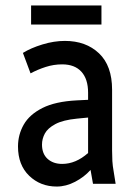

<svg xmlns="http://www.w3.org/2000/svg" viewBox="-20 -674 500 704"><path d="M46 -137Q46 -180 67 -217Q88 -254 135.5 -278Q183 -302 262 -306L303 -308V-334Q303 -384 278.5 -411Q254 -438 208 -438Q177 -438 147.5 -428.5Q118 -419 92 -405L64 -480Q93 -498 135.5 -511Q178 -524 218 -524Q295 -524 343 -478.5Q391 -433 391 -345V-122Q391 -101 392 -83.5Q393 -66 397 -44L404 0H321L312 -51Q289 -25 255.5 -7.5Q222 10 188 10Q128 10 87 -29.5Q46 -69 46 -137ZM134 -144Q134 -110 154.5 -91.5Q175 -73 208 -73Q258 -73 303 -113V-243L262 -239Q211 -234 183 -219Q155 -204 144.5 -184.5Q134 -165 134 -144ZM94 -584V-654H352V-584Z"/></svg>

Font: Radio Canada Condensed
Style: Regular
Weight: 400
Width: 3
Designer: Charles Daoud, Etienne Aubert Bonn, Alexandre Saumier Demers, Jacques Le Bailly
Foundry: Radio-Canada
Version: Version 2.104; ttfautohint (v1.8.4.7-5d5b);gftools[0.9.28.de